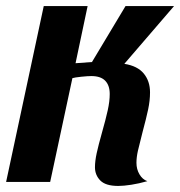

<svg xmlns="http://www.w3.org/2000/svg" viewBox="-21 -595 589 628"><path d="M289.6 -47.9Q289.6 -67.9 295.2 -93.8Q300.8 -119.6 312.5 -161.1Q324.7 -204.1 331.3 -233.9Q337.9 -263.7 337.9 -287.6Q337.9 -315.9 323 -331.1Q308.1 -346.2 277.8 -346.2Q266.1 -346.2 244.9 -344Q223.6 -341.8 215.8 -339.4L143.1 0H-1L122.1 -575.2H265.6L226.1 -388.2L279.8 -392.1L389.6 -575.2H548.3L385.7 -386.2Q428.7 -379.4 449.2 -354.5Q469.7 -329.6 469.7 -293Q469.7 -266.1 463.6 -237.3Q457.5 -208.5 445.3 -163.1Q435.1 -124 430.2 -102.3Q425.3 -80.6 425.3 -62.5Q425.3 -41.5 435.1 -24.9Q444.8 -8.3 460.9 -2.4Q433.6 5.4 408.4 9.3Q383.3 13.2 365.7 13.2Q324.7 13.2 307.1 -4.6Q289.6 -22.5 289.6 -47.9Z"/></svg>

Font: Pattaya
Style: Regular
Weight: 400
Designer: Pablo Impallari / Thai characters Designed by Thanarat Vachiruckul and Suppakit Chalermlarp
Foundry: Pablo Impallari
Version: Version 2.001